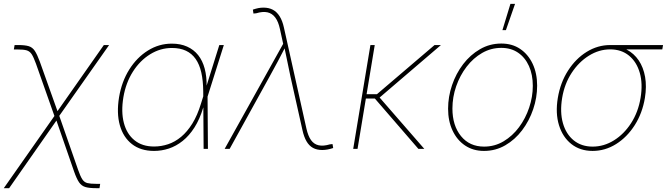

<svg xmlns="http://www.w3.org/2000/svg" viewBox="-27 -773 3463 997"><path d="M-7.3 204.1 261.2 -178.7H278.3L378.4 108.4Q390.1 142.1 400.1 157.7Q410.2 173.3 426.3 177.5Q442.4 181.6 472.7 181.6H493.2L489.7 204.1H470.7Q436.5 204.1 416.5 198.2Q396.5 192.4 383.8 174.1Q371.1 155.8 357.9 118.2L266.1 -147L20.5 204.1ZM258.3 -163.1 159.7 -442.4Q147.5 -476.1 137.5 -491.5Q127.4 -506.8 111.6 -511.5Q95.7 -516.1 65.4 -516.1H44.9L48.8 -539.1H67.9Q102.5 -539.1 122.1 -533.2Q141.6 -527.3 153.8 -508.8Q166 -490.2 179.7 -453.1L271.5 -195.8L512.2 -539.1H539.6L274.9 -163.1Z M772.9 10.7Q703.6 10.7 658.2 -24.7Q612.8 -60.1 595.2 -123Q577.6 -186 591.3 -268.6Q605 -349.6 644.3 -412.1Q683.6 -474.6 741 -510.5Q798.3 -546.4 865.2 -546.4Q910.2 -546.4 944.6 -531Q979 -515.6 1002 -486.8Q1024.9 -458 1035.9 -416.7Q1046.9 -375.5 1045.9 -323.7H1051.8L1050.8 -272L1052.7 0H1030.3L1028.3 -299.3Q1027.8 -354.5 1018.3 -396.5Q1008.8 -438.5 989 -466.8Q969.2 -495.1 938.7 -509.5Q908.2 -523.9 865.7 -523.9Q805.7 -523.9 752.7 -491.2Q699.7 -458.5 663.1 -400.9Q626.5 -343.3 613.8 -268.6Q601.1 -192.4 616.2 -134.8Q631.3 -77.1 671.4 -44.7Q711.4 -12.2 772.9 -12.2Q810.5 -12.2 846.2 -24.2Q881.8 -36.1 913.6 -62.5Q945.3 -88.9 971.7 -131.3Q998 -173.8 1016.6 -234.9L1111.8 -539.1H1135.3L1049.8 -268.1L1034.2 -214.4H1028.3Q1010.3 -154.3 982.9 -111.3Q955.6 -68.4 921.6 -41.3Q887.7 -14.2 849.9 -1.7Q812 10.7 772.9 10.7Z M1139.6 0 1443.4 -545.4 1426.8 -621.6Q1418.5 -660.6 1402.3 -682.1Q1386.2 -703.6 1361.8 -709Q1337.4 -714.4 1303.7 -704.1L1289.1 -702.6L1286.1 -723.1Q1302.2 -728.5 1314.9 -731Q1327.6 -733.4 1341.3 -733.4Q1369.1 -733.4 1389.9 -722.4Q1410.6 -711.4 1425 -688.5Q1439.5 -665.5 1447.3 -629.9L1564 -106Q1572.8 -66.9 1588.1 -45.4Q1603.5 -23.9 1627.7 -18.6Q1651.9 -13.2 1686 -23.4L1699.7 -24.9L1703.1 -4.4Q1687 1 1673.3 3.4Q1659.7 5.9 1646 5.9Q1618.2 5.9 1598.1 -5.1Q1578.1 -16.1 1564.7 -39.1Q1551.3 -62 1543.5 -97.7L1481.4 -375Q1473.1 -414.1 1465.3 -452.6Q1457.5 -491.2 1449.2 -529.8H1455.1Q1435.5 -491.2 1414.8 -452.6Q1394 -414.1 1372.6 -375L1165.5 0Z M1918.9 -539.1 1829.6 0H1807.1L1896.5 -539.1ZM2262.7 -539.1 1938 -261.2H1858.4L1861.8 -283.7H1930.2L2229.5 -539.1ZM2145.5 0 1914.1 -267.6 1939 -272.5 2176.3 0Z M2486.3 10.7Q2430.2 10.7 2388.2 -17.3Q2346.2 -45.4 2323 -95Q2299.8 -144.5 2299.8 -208.5Q2299.8 -270.5 2320.3 -330.8Q2340.8 -391.1 2377.9 -439.7Q2415 -488.3 2465.6 -517.6Q2516.1 -546.9 2576.2 -546.9Q2632.8 -546.9 2674.3 -518.8Q2715.8 -490.7 2739 -441.4Q2762.2 -392.1 2762.2 -328.1Q2762.2 -266.1 2741.7 -205.8Q2721.2 -145.5 2684.3 -96.7Q2647.5 -47.9 2596.9 -18.6Q2546.4 10.7 2486.3 10.7ZM2486.8 -11.7Q2542 -11.7 2588.1 -39.3Q2634.3 -66.9 2668.2 -112.5Q2702.1 -158.2 2720.9 -214.4Q2739.7 -270.5 2739.7 -327.1Q2739.7 -385.7 2719.7 -430.2Q2699.7 -474.6 2663.1 -499.5Q2626.5 -524.4 2576.2 -524.4Q2522.5 -524.4 2476.6 -498Q2430.7 -471.7 2396 -426.5Q2361.3 -381.3 2341.8 -325Q2322.3 -268.6 2322.3 -209.5Q2322.3 -121.1 2366.7 -66.4Q2411.1 -11.7 2486.8 -11.7ZM2582 -616.7 2623.5 -752.9H2647.5L2600.1 -616.7Z M3050.3 10.7Q2985.4 10.7 2940.2 -24.9Q2895 -60.5 2875.7 -122.8Q2856.4 -185.1 2869.6 -264.6Q2882.8 -344.2 2922.6 -406.2Q2962.4 -468.3 3019.5 -503.7Q3076.7 -539.1 3141.6 -539.1H3416L3412.1 -516.6H3193.8H3141.6Q3083.5 -516.6 3031 -483.9Q2978.5 -451.2 2941.4 -394.5Q2904.3 -337.9 2892.1 -264.6Q2879.9 -190.9 2896 -133.8Q2912.1 -76.7 2952.1 -44.2Q2992.2 -11.7 3050.3 -11.7Q3108.9 -11.7 3161.1 -44.2Q3213.4 -76.7 3250.2 -133.8Q3287.1 -190.9 3299.3 -264.6Q3311.5 -337.9 3295.2 -394.8Q3278.8 -451.7 3239.3 -484.1Q3199.7 -516.6 3141.6 -516.6L3141.1 -535.2Q3189.5 -535.2 3227.3 -515.4Q3265.1 -495.6 3289.6 -459.5Q3314 -423.3 3322.8 -373.8Q3331.5 -324.2 3321.8 -264.6Q3308.6 -185.1 3268.8 -122.8Q3229 -60.5 3172.1 -24.9Q3115.2 10.7 3050.3 10.7Z"/></svg>

Font: Inter 18pt Thin
Style: Italic
Weight: 250
Italic angle: -9.3988°
Version: Version 4.001;git-66647c0bb